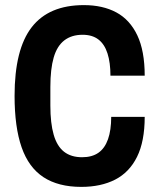

<svg xmlns="http://www.w3.org/2000/svg" viewBox="-20 -719 619 751"><path d="M298 12Q208 12 150 -26Q92 -64 64.5 -143Q37 -222 37 -344Q37 -526 104 -612.5Q171 -699 308 -699Q382 -699 435 -670.5Q488 -642 517 -581Q546 -520 546 -423H412Q412 -474 400.5 -510Q389 -546 365 -564.5Q341 -583 303 -583Q260 -583 231.5 -561Q203 -539 190 -494Q177 -449 177 -379V-306Q177 -237 190 -192Q203 -147 230.5 -125.5Q258 -104 301 -104Q340 -104 365 -121.5Q390 -139 402.5 -174.5Q415 -210 415 -262H546Q546 -166 516 -105.5Q486 -45 430.5 -16.5Q375 12 298 12Z"/></svg>

Font: Archivo Condensed
Style: Bold
Weight: 700
Width: 3
Designer: Hector Gatti
Foundry: Omnibus-Type
Version: Version 2.001